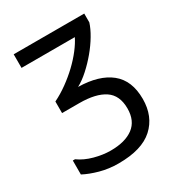

<svg xmlns="http://www.w3.org/2000/svg" viewBox="-167 -800 834 905"><g transform="rotate(-30 250.0 -347.5)"><path d="M43 -694H427V-646Q418 -617 397.5 -582.5Q377 -548 349.5 -515Q322 -482 290.5 -453.5Q259 -425 229 -409Q342 -407 403.5 -357.5Q465 -308 465 -208Q465 -113 403.5 -57Q342 -1 215 -1Q162 -1 115 -14Q68 -27 34 -45V-121H46Q79 -97 125 -84.5Q171 -72 213 -72Q292 -72 336 -105Q380 -138 380 -205Q380 -277 332.5 -308.5Q285 -340 196 -340H102V-403Q139 -421 175 -447Q211 -473 241.5 -502Q272 -531 296 -562Q320 -593 333 -620H43Z"/></g></svg>

Font: D2Coding ligature
Style: Regular
Weight: 400
Monospace: yes
Designer: Yong-Rak Park; Jeong-Hwan Yoon; Sang-Min Lee;
Foundry: NHN Corporation
Version: Version 1.3.2; Build 20180524